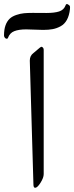

<svg xmlns="http://www.w3.org/2000/svg" viewBox="-82 -894 360 931"><path d="M127.4 -749 44.9 -751.5Q9.3 -751.5 -12.7 -742.9Q-34.7 -734.4 -43.5 -710Q-44.9 -706.1 -48.8 -706.1Q-52.7 -706.1 -56.6 -709Q-62.5 -714.8 -62.5 -722.7Q-62.5 -777.3 -34.7 -803.7Q-22.5 -814.9 -2.9 -821.5Q16.6 -828.1 34.4 -829.8Q52.2 -831.5 76.7 -831.5L143.6 -831.1Q181.6 -831.1 204.6 -838.4Q227.5 -845.7 235.8 -867.7Q238.3 -876 245.1 -874Q254.9 -868.7 256.6 -865Q258.3 -861.3 257.3 -850.1Q250.5 -787.6 211.9 -766.6Q192.9 -756.3 173.3 -752.7Q153.8 -749 127.4 -749ZM129.9 -651.9V-49.8Q129.9 -32.2 114.5 -7.8Q99.1 16.6 88.4 16.6Q80.1 16.6 80.1 0L62.5 -600.1Q62.5 -624 80.1 -636.7L110.8 -662.6Q117.2 -668.5 121.6 -666.5Q129.9 -662.6 129.9 -651.9Z"/></svg>

Font: Nika
Style: Regular
Weight: 400
Designer: Mohammad Saleh Souzanchi
Foundry: http://font-store.ir
Version: Version:1.0.0;RFB:1.2.5;Building:2016-05-25 11:08:22.297533